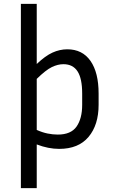

<svg xmlns="http://www.w3.org/2000/svg" viewBox="-20 -760 594 993"><path d="M286 10Q230 10 170 -13V213H88V-740H170V-429Q214 -471 251.5 -488Q289 -505 328 -505Q406 -505 448 -445Q490 -385 490 -276V-218Q490 -114 438 -52Q386 10 286 10ZM308 -428Q279 -428 248 -413Q217 -398 170 -352V-88Q199 -75 226 -69.5Q253 -64 279 -64Q347 -64 376 -105.5Q405 -147 405 -218V-276Q405 -354 381 -391Q357 -428 308 -428Z"/></svg>

Font: Inria Sans
Style: Regular
Weight: 400
Designer: Black Foundry Team
Foundry: Black Foundry
Version: Version 1.2; ttfautohint (v1.8.3)